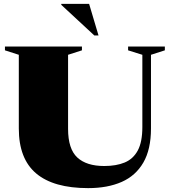

<svg xmlns="http://www.w3.org/2000/svg" viewBox="-20 -955 876 990"><path d="M714 -300V-672.5L640.5 -695.5V-715H830V-695.5L758.5 -672.5V-292.5Q758.5 -185 719.2 -117Q680 -49 607.5 -17Q535 15 434.5 15Q256.5 15 166.8 -60.5Q77 -136 77 -292.5V-672.5L5.5 -695.5V-715H402.5V-695.5L331 -672.5V-290.5Q331 -187 378.5 -143Q426 -99 517.5 -99Q579.5 -99 623.2 -117.2Q667 -135.5 690.5 -179.2Q714 -223 714 -300ZM488 -772H466.5L296 -930V-935H439.5Z"/></svg>

Font: Newsreader 72pt ExtraBold
Style: Regular
Weight: 800
Designer: Hugues Gentile
Foundry: Production Type
Version: Version 1.003; ttfautohint (v1.8.3)